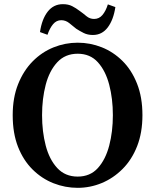

<svg xmlns="http://www.w3.org/2000/svg" viewBox="-20 -885 744 922"><path d="M353 17Q293 17 237 -5Q181 -27 136.5 -71Q92 -115 66.5 -180Q41 -245 41 -332Q41 -416 67 -481Q93 -546 137 -590.5Q181 -635 237 -657.5Q293 -680 353 -680Q413 -680 468.5 -658Q524 -636 568 -592.5Q612 -549 638 -483.5Q664 -418 664 -332Q664 -248 638.5 -183Q613 -118 568.5 -73.5Q524 -29 468.5 -6Q413 17 353 17ZM353 -37Q413 -37 450 -78Q487 -119 504.5 -186Q522 -253 522 -332Q522 -411 504.5 -478Q487 -545 450 -586Q413 -627 353 -627Q293 -627 255 -586Q217 -545 199.5 -478Q182 -411 182 -332Q182 -253 199.5 -186Q217 -119 255 -78Q293 -37 353 -37ZM172 -731Q181 -793 209 -829Q237 -865 282 -865Q308 -865 326.5 -855.5Q345 -846 362 -833Q379 -821 395 -807.5Q411 -794 432 -794Q456 -794 472 -813Q488 -832 498 -864L534 -851Q525 -790 497.5 -753.5Q470 -717 426 -717Q401 -717 382 -726.5Q363 -736 346 -747Q329 -761 312 -774.5Q295 -788 274 -788Q251 -788 235 -769Q219 -750 208 -718Z"/></svg>

Font: Source Serif Pro Semibold
Style: Regular
Weight: 600
Designer: Frank Grießhammer
Foundry: Adobe Systems Incorporated
Version: Version 3.000;hotconv 1.0.109;makeotfexe 2.5.65596